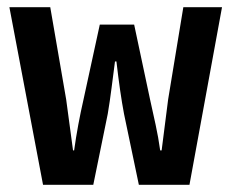

<svg xmlns="http://www.w3.org/2000/svg" viewBox="-20 -511 640 531"><path d="M99 0 6 -491H119L163 -236Q168 -200 172.5 -165.5Q177 -131 182 -95H185Q190 -131 196.5 -166Q203 -201 211 -236L256 -443H351L395 -236Q403 -200 410.5 -165.5Q418 -131 423 -95H427Q432 -131 436 -165.5Q440 -200 445 -236L487 -491H594L504 0H364L323 -196Q312 -254 302 -341H298Q293 -303 288.5 -267.5Q284 -232 278 -196L238 0Z"/></svg>

Font: Source Code Pro Semibold
Style: Regular
Weight: 600
Monospace: yes
Designer: Paul D. Hunt, Teo Tuominen
Foundry: Adobe Systems Incorporated
Version: Version 2.030;PS 1.000;hotconv 16.6.51;makeotf.lib2.5.65220